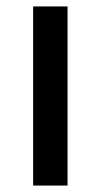

<svg xmlns="http://www.w3.org/2000/svg" viewBox="-20 -577 313 597"><path d="M83 0V-557H190V0Z"/></svg>

Font: Noto Serif Tamil Condensed Medium
Style: Regular
Weight: 500
Width: 3
Designer: Indian Type Foundry, Tom Grace, and the Monotype Design Team
Foundry: Monotype Imaging Inc.
Version: Version 2.004; ttfautohint (v1.8.4.7-5d5b)